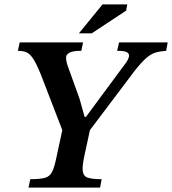

<svg xmlns="http://www.w3.org/2000/svg" viewBox="-20 -849 779 869"><path d="M589 -528 387 -260 360 -135Q357 -120 355.5 -108Q354 -96 354 -86Q354 -54 374 -46Q394 -38 440 -38L433 0H109L117 -38Q161 -38 183 -44Q205 -50 215.5 -70.5Q226 -91 235 -135L262 -260L176 -483Q152 -547 135 -575.5Q118 -604 101.5 -611.5Q85 -619 61 -619L69 -657H356L348 -619Q308 -619 293.5 -610Q279 -601 279 -590Q279 -572 286 -552L340 -402L363 -320H369L545 -558Q552 -566 558 -577.5Q564 -589 564 -598Q564 -607 554 -613Q544 -619 510 -619L519 -657H739L732 -619Q703 -617 682.5 -610.5Q662 -604 641 -585.5Q620 -567 589 -528ZM395 -698H337L444 -829H556L551 -801Z"/></svg>

Font: STIX Two Text SemiBold
Style: Italic
Weight: 600
Italic angle: -12°
Designer: Ross Mills, John Hudson & Paul Hanslow, Tiro Typeworks Ltd; with prior portions MicroPress Inc. and Coen Hoffman, Elsevi
Foundry: Tiro Typeworks Ltd
Version: Version 2.13 b171